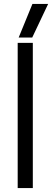

<svg xmlns="http://www.w3.org/2000/svg" viewBox="-20 -957 265 977"><path d="M145 -937H225L144 -766H75ZM70 -739H147V0H70Z"/></svg>

Font: Prompt Light
Style: Regular
Weight: 300
Designer: Katatrad Team
Foundry: CadsonDemak
Version: Version 1.001